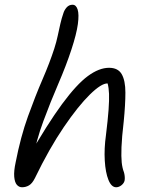

<svg xmlns="http://www.w3.org/2000/svg" viewBox="-20 -780 653 810"><path d="M73 10Q60 10 51 -0.5Q42 -11 40 -34.5Q38 -58 46 -95Q67 -203 98 -289Q129 -375 159.5 -445.5Q190 -516 209 -575Q218 -603 223.5 -629Q229 -655 234.5 -679Q240 -703 247 -723Q251 -737 261 -748.5Q271 -760 286 -760Q301 -760 307.5 -740Q314 -720 308.5 -678.5Q303 -637 281 -570Q259 -503 226 -426.5Q193 -350 163 -269Q133 -188 118 -106L97 -112Q180 -257 241.5 -340.5Q303 -424 350.5 -459Q398 -494 440 -494Q478 -494 493.5 -467Q509 -440 509 -389.5Q509 -339 502 -268Q494 -200 492.5 -159Q491 -118 493.5 -94.5Q496 -71 503 -53Q505 -46 506 -37.5Q507 -29 506 -20Q504 -8 493 1Q482 10 470 10Q450 10 437.5 -21Q425 -52 422 -102.5Q419 -153 427 -210Q435 -275 438 -316.5Q441 -358 440 -384Q439 -410 434 -428Q408 -429 359 -381Q310 -333 249 -243.5Q188 -154 127 -28Q116 -6 102.5 2Q89 10 73 10Z"/></svg>

Font: Shantell Sans Light
Style: Italic
Weight: 300
Italic angle: -11°
Designer: Stephen Nixon, Anya Danilova, Shantell Martin
Foundry: Arrow Type
Version: Version 1.008;[ac192a2d6]